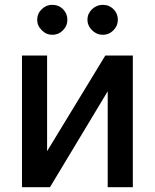

<svg xmlns="http://www.w3.org/2000/svg" viewBox="-20 -775 642 795"><path d="M530 -545V0H426V-397L187 0H71V-545H175V-149L416 -545ZM153 -650Q134 -668 134 -693Q134 -719 153 -737Q171 -755 196 -755Q223 -755 241 -737Q259 -719 259 -693Q259 -668 241 -650Q223 -631 196 -631Q171 -631 153 -650ZM361 -650Q342 -669 342 -693Q342 -718 361 -737Q381 -755 405 -755Q432 -755 450 -737Q468 -719 468 -693Q468 -668 450 -650Q432 -631 405 -631Q380 -631 361 -650Z"/></svg>

Font: Sinter Medium
Style: Regular
Weight: 500
Foundry: Adobe & rsms
Version: Version 1.000